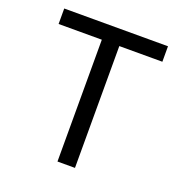

<svg xmlns="http://www.w3.org/2000/svg" viewBox="-131 -842 907 956"><g transform="rotate(20 323.0 -364.0)"><path d="M47.9 -645.5V-727.5H597.7V-645.5H369.6V0H276.9V-645.5Z"/></g></svg>

Font: Inter Variable
Style: Regular
Weight: 400
Designer: Rasmus Andersson
Foundry: rsms
Version: Version 4.001;git-9221beed3